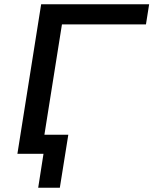

<svg xmlns="http://www.w3.org/2000/svg" viewBox="-20 -725 723 905"><path d="M160 160 185 0H68L82 -90H302L262 160ZM62 0 174 -705H683L668 -610H272L175 0Z"/></svg>

Font: Nunito Sans 10pt SemiExpanded SemiBold
Style: Italic
Weight: 600
Width: 6
Italic angle: -9°
Designer: Vernon Adams
Foundry: Vernon Adams
Version: Version 3.101;gftools[0.9.27]